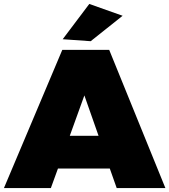

<svg xmlns="http://www.w3.org/2000/svg" viewBox="-30 -954 859 974"><path d="M592 -874 423 -934 288 -755 430 -745ZM562 0H809L524 -701H286L-10 0H228L264 -99H527ZM324 -265 398 -470 470 -265Z"/></svg>

Font: Montserrat arm Black
Style: Regular
Weight: 900
Designer: Julieta Ulanovsky
Foundry: Julieta Ulanovsky
Version: Version 6.000;PS 006.000;hotconv 1.0.88;makeotf.lib2.5.64775